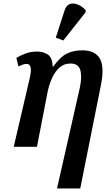

<svg xmlns="http://www.w3.org/2000/svg" viewBox="-20 -834 618 1091"><path d="M304 237 434 -337Q447 -401 436 -437Q425 -473 380 -473Q344 -473 318.5 -450.5Q293 -428 276.5 -392Q260 -356 251 -314L190 0H58L149 -390Q159 -435 153.5 -453Q148 -471 132 -471Q112 -471 85 -456L73 -505Q96 -519 125.5 -530Q155 -541 190 -541Q227 -541 252.5 -523.5Q278 -506 279 -456H283Q323 -512 361 -530Q399 -548 447 -548Q520 -548 547 -501.5Q574 -455 554 -353L436 237ZM340 -604 297 -620 347 -775Q357 -805 378 -811.5Q399 -818 423.5 -807.5Q448 -797 467 -776L466 -764Z"/></svg>

Font: Noto Serif SemiCondensed SemiBold
Style: Italic
Weight: 600
Width: 4
Italic angle: -12°
Designer: Monotype Design Team
Foundry: Monotype Imaging Inc.
Version: Version 2.014; ttfautohint (v1.8.4.7-5d5b)